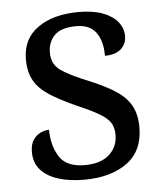

<svg xmlns="http://www.w3.org/2000/svg" viewBox="-45 -585 541 636"><g transform="rotate(-5 225.5 -267.5)"><path d="M210 10Q160 10 123 -2Q86 -14 65.5 -37.5Q45 -61 45 -96Q45 -123 56 -138Q67 -153 81.5 -159Q96 -165 108 -165Q108 -113 131.5 -75.5Q155 -38 216 -38Q269 -38 297.5 -63.5Q326 -89 326 -129Q326 -154 315.5 -170Q305 -186 278.5 -201.5Q252 -217 203 -238Q152 -261 118.5 -282.5Q85 -304 68.5 -332.5Q52 -361 52 -404Q52 -472 103.5 -508.5Q155 -545 240 -545Q288 -545 320.5 -532.5Q353 -520 369.5 -499Q386 -478 386 -453Q386 -426 367.5 -409.5Q349 -393 314 -393Q314 -443 293 -471Q272 -499 228 -499Q177 -499 155 -476.5Q133 -454 133 -419Q133 -381 161.5 -360.5Q190 -340 257 -313Q310 -291 343 -269Q376 -247 391.5 -218Q407 -189 407 -147Q407 -69 353 -29.5Q299 10 210 10Z"/></g></svg>

Font: Noto Serif Khmer
Style: Regular
Weight: 400
Designer: Danh Hong and the Monotype Design Team
Foundry: Monotype Imaging Inc.
Version: Version 2.003